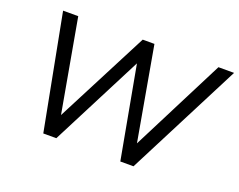

<svg xmlns="http://www.w3.org/2000/svg" viewBox="-111 -907 1377 1108"><g transform="rotate(20 577.0 -352.5)"><path d="M239 0 104 -705H197L308 -83H272L593 -705H665L775 -83H742L1058 -705H1154L793 0H712L603 -595H624L319 0Z"/></g></svg>

Font: Mulish ExtraLight Medium
Style: Italic
Weight: 500
Italic angle: -9°
Version: Version 3.603